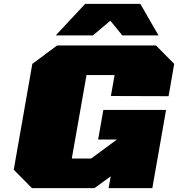

<svg xmlns="http://www.w3.org/2000/svg" viewBox="-20 -972 920 992"><path d="M268 -789 420 -952H705L799 -789H612L550 -865L460 -789ZM145 0 51 -95 147 -642 275 -737H786L880 -642L851 -475L553 -476L572 -584H427L351 -153H451L584 -251H487L514 -404H838L767 0H541L552 -61L468 0Z"/></svg>

Font: Tomorrow ExtraBold
Style: Italic
Weight: 800
Italic angle: -10°
Designer: Tony de Marco, Monica Rizzolli
Foundry: Just in Type
Version: Version 2.002